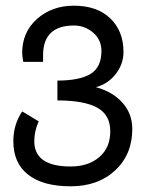

<svg xmlns="http://www.w3.org/2000/svg" viewBox="-20 -446 532 681"><path d="M320.3 -136.7Q378.9 -121.1 414.1 -82Q449.2 -43 449.2 11.7Q449.2 101.6 388.7 158.2Q328.1 214.8 230.5 214.8Q132.8 214.8 80.1 173.8Q27.3 132.8 27.3 54.7Q27.3 -3.9 58.6 -50.8L117.2 -15.6Q101.6 19.5 101.6 54.7Q101.6 144.5 230.5 144.5Q293 144.5 332 111.3Q371.1 78.1 371.1 19.5Q371.1 -39.1 324.2 -64.5Q277.3 -89.8 183.6 -89.8V-160.2Q261.7 -160.2 300.8 -183.6Q339.8 -207 339.8 -265.6Q339.8 -304.7 310.5 -330.1Q281.2 -355.5 242.2 -355.5Q132.8 -355.5 132.8 -250Q132.8 -246.1 132.8 -226.6H62.5Q58.6 -250 58.6 -257.8Q58.6 -332 111.3 -378.9Q164.1 -425.8 242.2 -425.8Q324.2 -425.8 371.1 -380.9Q418 -335.9 418 -261.7Q418 -218.8 390.6 -183.6Q363.3 -148.4 320.3 -136.7Z"/></svg>

Font: 和音 by 宁静之雨，公众号njzyshare
Style: Regular
Weight: 400
Designer: Steve Matteson
Foundry: Ascender Corporation
Version: Version 6.00;June 8, 2018;FontCreator 11.0.0.2388 32-bit